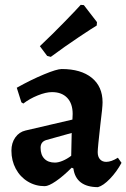

<svg xmlns="http://www.w3.org/2000/svg" viewBox="-20 -758 520 790"><path d="M194 -379Q169 -379 135.5 -365.5Q102 -352 76 -332L68 -337L49 -397Q108 -430 161 -452Q214 -474 234 -474Q313 -474 357.5 -438Q402 -402 402 -337Q402 -316 393 -246Q382 -149 382 -132Q382 -113 391.5 -102.5Q401 -92 417 -92Q438 -92 465 -109L480 -88Q460 -51 432.5 -22.5Q405 6 383 12Q338 12 312.5 -7.5Q287 -27 282 -65L275 -68Q240 -33 210 -12.5Q180 8 164 8Q126 8 94.5 -11Q63 -30 45 -63.5Q27 -97 27 -138Q27 -170 43 -192.5Q59 -215 85 -221L278 -266L279 -289Q279 -332 256.5 -355.5Q234 -379 194 -379ZM147 -150Q147 -121 162.5 -105Q178 -89 206 -89Q220 -89 238 -96.5Q256 -104 273 -117L275 -211L171 -182Q147 -175 147 -150ZM189 -524 174 -528 144 -568Q196 -617 247 -669.5Q298 -722 312 -738L325 -737L379 -667L378 -653Q361 -643 304 -605Q247 -567 189 -524Z"/></svg>

Font: Sahitya
Style: Bold
Weight: 700
Designer: Juan Pablo del Peral
Foundry: Juan Pablo del Peral (http://www.huertatipografica.com)
Version: Version 1.001;PS 001.000;hotconv 1.0.70;makeotf.lib2.5.58329